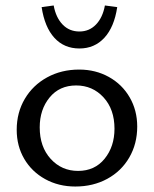

<svg xmlns="http://www.w3.org/2000/svg" viewBox="-20 -676 563 701"><path d="M132 -650 176 -656Q184 -612 208.5 -586.5Q233 -561 270 -561Q306 -561 330.5 -586.5Q355 -612 363 -656L408 -650Q397 -577 361 -538Q325 -499 270 -499Q214 -499 178.5 -538Q143 -577 132 -650ZM41 -202Q41 -265 70.5 -315Q100 -365 152 -393.5Q204 -422 269 -422Q329 -422 377.5 -395Q426 -368 453.5 -320.5Q481 -273 481 -214Q481 -151 452 -101Q423 -51 371.5 -23Q320 5 255 5Q194 5 145 -22Q96 -49 68.5 -96Q41 -143 41 -202ZM398 -206Q398 -277 358 -320.5Q318 -364 258 -364Q197 -364 161 -320Q125 -276 125 -211Q125 -140 165 -96Q205 -52 265 -52Q326 -52 362 -96.5Q398 -141 398 -206Z"/></svg>

Font: Ysabeau Infant Medium
Style: Regular
Weight: 500
Designer: Christian Thalmann (Catharsis Fonts)
Version: Version 0.003